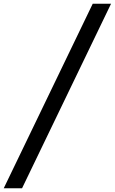

<svg xmlns="http://www.w3.org/2000/svg" viewBox="-119 -825 614 1027"><path d="M377 -805H475L-1 182H-99Z"/></svg>

Font: KaiGen Gothic CN Bold
Style: Bold
Weight: 700
Designer: Ryoko NISHIZUKA  (kana & ideographs); Paul D. Hunt (Latin, Greek & Cyrillic); Wenlong ZHANG  (bopomofo); Sandoll Communi
Foundry: Adobe Systems Incorporated
Version: Version 1.002.20150501